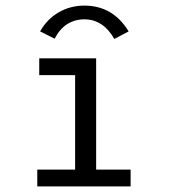

<svg xmlns="http://www.w3.org/2000/svg" viewBox="-20 -665 603 685"><path d="M113 0V-60H248V-397H120V-457H323V-60H446V0ZM175 -527 123 -553Q148 -597 189.5 -621Q231 -645 281 -645Q383 -645 439 -553L388 -526Q348 -596 281 -596Q247 -596 220 -579Q193 -562 175 -527Z"/></svg>

Font: Inconsolata SemiExpanded
Style: Regular
Weight: 400
Width: 6
Monospace: yes
Designer: Raph Levien, Cyreal, Brenton Simpson
Foundry: Raph Levien, Cyreal, Google
Version: Version 3.100; ttfautohint (v1.8.4.7-5d5b)